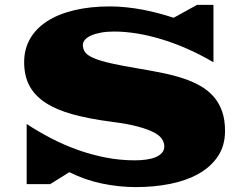

<svg xmlns="http://www.w3.org/2000/svg" viewBox="-20 -745 989 784"><path d="M88.9 -238.8Q136.2 -207.5 188.5 -180.4Q240.7 -153.3 296.6 -133.3Q352.5 -113.3 411.4 -101.8Q470.2 -90.3 531.2 -90.3Q554.7 -90.3 576.4 -93.3Q598.1 -96.2 614.5 -102.8Q630.9 -109.4 640.9 -120.4Q650.9 -131.3 650.9 -147Q650.9 -161.1 642.6 -175.5Q634.3 -189.9 610.6 -203.1Q586.9 -216.3 544.4 -227.8Q502 -239.3 434.1 -248Q343.3 -259.8 276.4 -278.3Q209.5 -296.9 165.5 -325.7Q121.6 -354.5 100.1 -395Q78.6 -435.5 78.6 -491.2Q78.6 -544.4 102.8 -586.7Q127 -628.9 172.4 -658.2Q217.8 -687.5 282.7 -703.1Q347.7 -718.8 429.2 -718.8Q462.9 -718.8 497.1 -715.1Q531.2 -711.4 564.5 -705.1Q597.7 -698.7 629.4 -690.2Q661.1 -681.6 689 -672.4L784.7 -725.1H851.6V-490.7Q799.3 -521.5 746.3 -544.9Q693.4 -568.4 641.4 -584.2Q589.4 -600.1 539.8 -608.2Q490.2 -616.2 445.3 -616.2Q416 -616.2 392.3 -611.8Q368.7 -607.4 352.3 -600.1Q335.9 -592.8 327.1 -582.8Q318.4 -572.8 318.4 -561.5Q318.4 -545.4 327.1 -532.5Q335.9 -519.5 361.3 -508.3Q386.7 -497.1 432.6 -486.6Q478.5 -476.1 552.7 -463.9Q602.1 -455.6 647 -446.3Q691.9 -437 730.5 -424.1Q769 -411.1 800 -393.1Q831.1 -375 853 -349.6Q875 -324.2 887 -290Q898.9 -255.9 898.9 -210.4Q898.9 -149.9 869.6 -106.4Q840.3 -63 790.5 -35.2Q740.7 -7.3 674.6 5.9Q608.4 19 535.2 19Q466.8 19 397 4.6Q327.1 -9.8 263.2 -42L185.1 6.8H88.9Z"/></svg>

Font: Goblin One
Style: Regular
Weight: 400
Designer: Riccardo De Franceschi
Foundry: Sorkin Type Co.
Version: Version 1.001